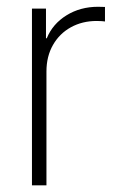

<svg xmlns="http://www.w3.org/2000/svg" viewBox="-20 -555 349 575"><path d="M75.7 0V-529.3H117.7V-440.4H120.1Q137.7 -483.4 179 -509Q220.2 -534.7 273.9 -534.7Q280.3 -534.7 284.9 -534.4Q289.6 -534.2 294.4 -534.2V-490.7Q291.5 -491.2 284.9 -491.7Q278.3 -492.2 269.5 -492.2Q226.6 -492.2 192.4 -473.4Q158.2 -454.6 138.7 -420.4Q119.1 -386.2 119.1 -340.8V0Z"/></svg>

Font: Inter 24pt ExtraLight
Style: Regular
Weight: 250
Designer: Rasmus Andersson
Foundry: rsms
Version: Version 4.001;git-66647c0bb